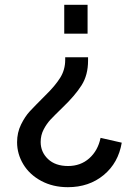

<svg xmlns="http://www.w3.org/2000/svg" viewBox="-20 -559 567 798"><path d="M51 32Q51 -8 67.5 -41.5Q84 -75 104 -96.5Q124 -118 169 -163Q209 -202 230 -235.5Q251 -269 251 -310V-321H346V-307Q346 -247 319 -204.5Q292 -162 242 -114Q207 -80 190.5 -62.5Q174 -45 161.5 -21Q149 3 149 31Q149 73 179.5 102Q210 131 263 131Q315 131 351 99Q387 67 398 14L486 34Q472 118 411 168.5Q350 219 262 219Q200 219 151.5 193Q103 167 77 124Q51 81 51 32ZM247 -539H344V-419H247Z"/></svg>

Font: Evergrow Sans 
Style: Medium
Weight: 500
Foundry: 10Web
Version: Version 1.000